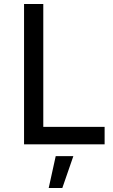

<svg xmlns="http://www.w3.org/2000/svg" viewBox="-20 -720 564 958"><path d="M100 -700H196V-87H502V0H100ZM258 59H346L291 218H223Z"/></svg>

Font: Montserrat
Style: Regular
Weight: 400
Designer: Julieta Ulanovsky
Foundry: Julieta Ulanovsky
Version: Version 6.001